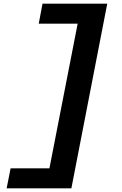

<svg xmlns="http://www.w3.org/2000/svg" viewBox="-20 -821 660 1041"><path d="M367 200 561.5 -801H210.5L190 -692.5H401L248 91.5H37.5L16 200Z"/></svg>

Font: Monaspace Krypton
Style: Bold Italic
Weight: 700
Italic angle: -11°
Designer: Riley Cran & the Lettermatic Team
Foundry: Lettermatic
Version: Version 1.101 (Monaspace Krypton)